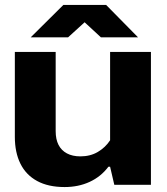

<svg xmlns="http://www.w3.org/2000/svg" viewBox="-20 -747 676 776"><path d="M590 -537V0H442L425 -73H418Q388 -33 342.5 -12Q297 9 241 9Q175 9 130 -15.5Q85 -40 62.5 -85.5Q40 -131 40 -194V-537H205V-217Q205 -184 216.5 -161.5Q228 -139 250.5 -127Q273 -115 305 -115Q345 -115 375.5 -133Q406 -151 425 -180V-537ZM104 -596 236 -727H409L538 -596H388L322 -657L255 -596Z"/></svg>

Font: Hubot Sans Condensed ExtraLight
Style: Bold
Weight: 700
Version: Version 2.000